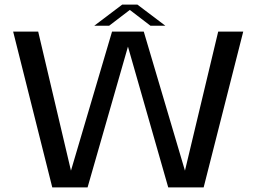

<svg xmlns="http://www.w3.org/2000/svg" viewBox="-20 -812 1126 832"><path d="M206.5 0 37 -675H145.5L287.5 -72.5L465.5 -675H603L781.5 -72.5L925.5 -675H1034L862.5 0H709L534.5 -610L359.5 0ZM388.5 -700.5 509.5 -792H575.5L696.5 -700.5H632L542.5 -769L453 -700.5Z"/></svg>

Font: Anybody ExtraExpanded
Style: Regular
Weight: 400
Width: 8
Designer: Tyler Finck
Foundry: Etcetera Type Company
Version: Version 1.010; ttfautohint (v1.8.3) -l 8 -r 50 -G 200 -x 14 